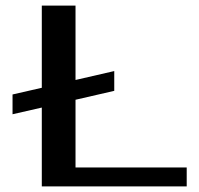

<svg xmlns="http://www.w3.org/2000/svg" viewBox="-20 -669 715 689"><path d="M390 -343V-414L251 -382V-649H130V-354L25 -330V-259L130 -283V0H650V-68H251V-311Z"/></svg>

Font: Gamestation Extended
Style: Regular
Weight: 400
Width: 7
Designer: Jonas Hecksher
Foundry: Jonas Hecksher, Playtypeª, e-types AS
Version: Version 1.003